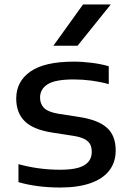

<svg xmlns="http://www.w3.org/2000/svg" viewBox="-20 -828 577 858"><path d="M62.5 -14V-94.5Q152 -69.5 249 -69.5Q324 -69.5 357 -89.8Q390 -110 390 -149Q390 -170 382.5 -183.8Q375 -197.5 357 -206.8Q339 -216 307.5 -221L211 -236Q127 -249.5 89.8 -287Q52.5 -324.5 52.5 -387.5Q52.5 -464 115.8 -508.2Q179 -552.5 309 -552.5Q350 -552.5 390.8 -547.2Q431.5 -542 466 -532V-452Q390 -473 309.5 -473Q227 -473 193 -451.5Q159 -430 159 -392Q159 -363.5 176.5 -345.8Q194 -328 239 -320L335.5 -305Q419 -292 458 -257Q497 -222 497 -155.5Q497 -104 469.2 -67Q441.5 -30 385.8 -10Q330 10 248.5 10Q146 10 62.5 -14ZM218.5 -623.5 351 -808H475L326.5 -623.5Z"/></svg>

Font: Encode Sans Expanded Medium
Style: Regular
Weight: 500
Width: 7
Designer: Multiple Designers
Foundry: Impallari Type
Version: Version 2.000